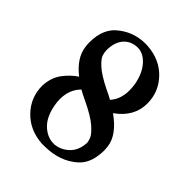

<svg xmlns="http://www.w3.org/2000/svg" viewBox="-175 -691 804 804"><g transform="rotate(45 227.0 -289.5)"><path d="M221.7 12.2H207Q131.8 6.8 84.7 -42.5Q37.6 -91.8 37.6 -160.2V-163.1Q40.5 -210.4 64.2 -242.7Q87.9 -274.9 120.1 -296.4Q58.6 -344.7 50.8 -401.9Q48.8 -416.5 48.8 -426.8Q48.8 -472.2 62.5 -502Q72.8 -524.9 89.8 -541Q145 -590.8 219.2 -590.8L232.4 -590.3Q308.1 -585 355 -535.9Q401.9 -486.8 401.9 -418.5Q401.9 -340.8 328.6 -288.6Q403.8 -234.9 411.1 -176.3Q413.1 -160.6 413.1 -148.9Q413.1 -143.1 412.6 -138.2L412.1 -133.3Q407.7 -71.8 370.6 -39.1Q313 12.2 221.7 12.2ZM280.3 -319.3Q310.1 -352.5 310.1 -404.8Q310.1 -421.4 307.1 -440.4Q297.4 -492.2 271 -522.9Q242.2 -556.2 208.5 -556.2Q171.4 -556.2 147.9 -531.7Q122.6 -504.9 122.6 -455.6Q122.6 -445.8 126.7 -430.7Q130.9 -415.5 155.8 -392.3Q180.7 -369.1 239.3 -339.8Q265.6 -327.6 280.3 -319.3ZM249.5 -22.5Q277.8 -26.4 297.4 -41Q335 -66.9 339.4 -118.2L339.8 -122.6Q339.8 -131.8 333.7 -147.7Q327.6 -163.6 299.3 -188.5Q271 -213.4 207 -243.7Q180.2 -256.3 165 -265.1Q129.4 -229.5 129.4 -173.3Q129.4 -156.7 132.8 -138.2Q143.1 -82.5 172.4 -53.7Q204.1 -22.5 242.7 -22.5Z"/></g></svg>

Font: Quaaykop
Style: Medium
Weight: 500
Designer: Tup Wanders
Foundry: Free font, DO NOT SELL
Version: Version 1.00;July 31, 2023;FontCreator 11.5.0.2430 64-bit